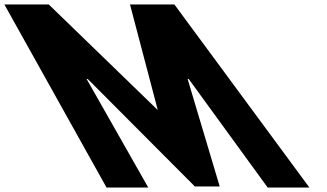

<svg xmlns="http://www.w3.org/2000/svg" viewBox="-421 -845 1473 865"><path d="M785 0H973L364.6 -825H164.6L289.9 -349L-201.4 -825H-401.4L59 0H247L-30.7 -489H-25.7L456.8 -5H568.8L424.3 -489H429.3Z"/></svg>

Font: Hussar
Style: BdOpOblSeven
Weight: 700
Foundry: Cannot Into Space Fonts
Version: Version 2.00